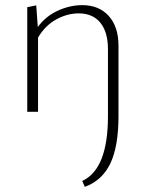

<svg xmlns="http://www.w3.org/2000/svg" viewBox="-20 -435 567 747"><path d="M300 -415Q365 -415 403 -373Q441 -331 441 -257V17Q441 134 409.5 200.5Q378 267 310 292L300 269Q400 223 400 17V-244Q400 -310 370.5 -346.5Q341 -383 286 -383Q242 -383 199 -359.5Q156 -336 128 -289V0H86V-407L121 -414L127 -330Q159 -373 206 -394Q253 -415 300 -415Z"/></svg>

Font: EauTestText Light
Style: Regular
Weight: 300
Designer: Christian Thalmann (Catharsis Fonts)
Version: Version 0.001;PS 000.001;hotconv 1.0.88;makeotf.lib2.5.64775